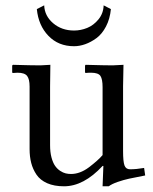

<svg xmlns="http://www.w3.org/2000/svg" viewBox="-20 -667 557 700"><path d="M141.1 -647.5Q142.6 -608.9 173.8 -582.3Q205.1 -555.7 250 -555.7Q274.4 -555.7 297.9 -565.2Q321.3 -574.7 339.1 -596.4Q356.9 -618.2 357.9 -647.5L384.3 -633.8Q380.9 -598.1 366.5 -570.6Q352.1 -543 331.8 -528.1Q311.5 -513.2 290.8 -505.9Q270 -498.5 250 -498.5Q192.9 -498.5 156.5 -536.4Q120.1 -574.2 114.3 -633.8ZM428.7 -116.2Q428.7 -78.1 433.8 -64Q439 -49.8 454.1 -49.8Q477.1 -49.8 505.4 -54.7L509.3 -27.3Q471.2 -20 450.9 -15.6Q430.7 -11.2 408.9 -3.7Q387.2 3.9 376.5 12.2H354L356.9 -62H354Q285.2 12.2 213.4 12.2Q177.7 12.2 152.1 1Q126.5 -10.3 113 -30.3Q99.6 -50.3 93.8 -73Q87.9 -95.7 87.9 -123.5V-351.6Q87.9 -378.4 78.9 -390.1Q69.8 -401.9 43.9 -401.9Q37.1 -401.9 27.3 -400.9L24.4 -402.3V-428.2L27.3 -430.7Q94.7 -428.7 127 -428.7L163.6 -430.7L162.6 -351.1V-137.7Q162.6 -112.3 167.7 -93Q172.9 -73.7 180.7 -62.5Q188.5 -51.3 199.2 -44.2Q210 -37.1 219.5 -34.9Q229 -32.7 238.8 -32.7Q271.5 -32.7 303.7 -56.6Q337.9 -82.5 354 -101.6V-349.1Q354 -378.4 346.2 -390.1Q338.4 -401.9 312 -401.9Q298.8 -401.9 292 -400.9L290 -403.3V-427.7L292 -430.7Q362.8 -428.7 390.6 -428.7L430.2 -430.7L428.7 -352.1Z"/></svg>

Font: Libertinage
Style: f
Weight: 400
Designer: OSP
Foundry: OSP
Version: Version 1.0; 2008; OFL relea